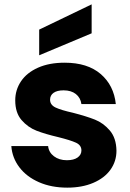

<svg xmlns="http://www.w3.org/2000/svg" viewBox="-20 -854 598 882"><path d="M289 8Q216 8 159 -17Q102 -42 69 -85.5Q36 -129 32 -183H201Q204 -154 228 -136Q252 -118 287 -118Q319 -118 336.5 -130.5Q354 -143 354 -163Q354 -187 329 -198.5Q304 -210 248 -224Q188 -238 148 -253.5Q108 -269 79 -302.5Q50 -336 50 -393Q50 -441 76.5 -480.5Q103 -520 154.5 -543Q206 -566 277 -566Q382 -566 442.5 -514Q503 -462 512 -376H354Q350 -405 328.5 -422Q307 -439 272 -439Q242 -439 226 -427.5Q210 -416 210 -396Q210 -372 235.5 -360Q261 -348 315 -336Q377 -320 416 -304.5Q455 -289 484.5 -254.5Q514 -220 515 -162Q515 -113 487.5 -74.5Q460 -36 408.5 -14Q357 8 289 8ZM401 -701 160 -600V-718L401 -834Z"/></svg>

Font: MSTAGE
Style: Bold
Weight: 700
Designer: Ninad Kale (Devanagari), Jonny Pinhorn (Latin)
Foundry: Indian Type Foundry
Version: 4.004